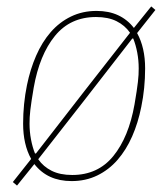

<svg xmlns="http://www.w3.org/2000/svg" viewBox="-20 -552 524 598"><path d="M245 -271 385 -450Q369 -473 343 -486Q317 -499 279 -499Q199 -499 151 -440Q103 -381 85 -279Q81 -256 78.5 -239Q76 -222 74.5 -209.5Q73 -197 72.5 -187Q72 -177 72 -167Q72 -142 76.5 -118Q81 -94 89 -74H92ZM205 -7Q285 -7 333 -66Q381 -125 399 -227Q403 -250 405.5 -267Q408 -284 409.5 -296.5Q411 -309 411.5 -319Q412 -329 412 -339Q412 -364 407.5 -388Q403 -412 395 -432H392L239 -235L99 -56Q115 -33 141 -20Q167 -7 205 -7ZM203 12Q128 12 87 -41L33 26L20 15L77 -57Q52 -102 52 -167Q52 -228 64 -287Q74 -336 92.5 -378.5Q111 -421 138 -452Q165 -483 201 -500.5Q237 -518 281 -518Q319 -518 348 -504.5Q377 -491 397 -465L451 -532L464 -521L407 -449Q432 -404 432 -339Q432 -277 420 -219Q410 -169 391.5 -127Q373 -85 346 -54Q319 -23 283 -5.5Q247 12 203 12Z"/></svg>

Font: IBM Plex Sans Condensed Thin
Style: Italic
Weight: 100
Width: 3
Italic angle: -11°
Designer: Mike Abbink, Paul van der Laan, Pieter van Rosmalen
Foundry: Bold Monday
Version: Version 1.3